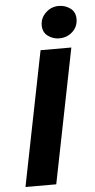

<svg xmlns="http://www.w3.org/2000/svg" viewBox="-58 -891 460 926"><g transform="rotate(-5 171.5 -428.0)"><path d="M27 0 157 -651H306L176 0ZM252 -700Q222 -700 197.5 -718Q173 -736 173 -770Q173 -805 199.5 -830.5Q226 -856 263 -856Q294 -856 318.5 -838Q343 -820 343 -786Q343 -749 316.5 -724.5Q290 -700 252 -700Z"/></g></svg>

Font: Source Sans 3 ExtraLight ExtraBold
Style: Italic
Weight: 800
Italic angle: -11°
Version: Version 3.052;hotconv 1.1.0;makeotfexe 2.6.0